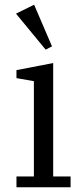

<svg xmlns="http://www.w3.org/2000/svg" viewBox="-20 -796 355 816"><path d="M50 -46H124V-451L50 -464V-498L206 -528V-46H280V0H50ZM48 -738 125 -776 201 -599 174 -585Z"/></svg>

Font: IBM Plex Serif
Style: Regular
Weight: 400
Designer: Mike Abbink, Paul van der Laan, Pieter van Rosmalen
Foundry: Bold Monday
Version: Version 3.001